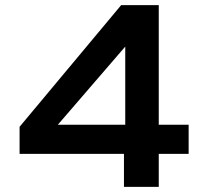

<svg xmlns="http://www.w3.org/2000/svg" viewBox="-20 -725 788 745"><path d="M461 0V-128H56V-233L450 -705H596V-241H712V-128H596V0ZM466 -241V-557H477L176 -208L163 -241Z"/></svg>

Font: Nunito Sans 7pt Expanded
Style: Bold
Weight: 700
Width: 7
Designer: Vernon Adams
Foundry: Vernon Adams
Version: Version 3.101;gftools[0.9.27]